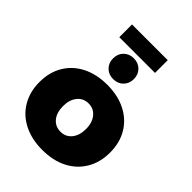

<svg xmlns="http://www.w3.org/2000/svg" viewBox="-260 -1036 1163 1163"><g transform="rotate(45 321.5 -454.0)"><path d="M624 -272Q624 -189 586.5 -125.5Q549 -62 481 -27.5Q413 7 322 7Q231 7 162.5 -27.5Q94 -62 56.5 -125.5Q19 -189 19 -272Q19 -356 56.5 -419Q94 -482 162.5 -516.5Q231 -551 322 -551Q413 -551 481 -516.5Q549 -482 586.5 -419Q624 -356 624 -272ZM223 -270Q223 -215 250 -182Q277 -149 322 -149Q366 -149 393 -182Q420 -215 420 -270Q420 -324 393 -357.5Q366 -391 322 -391Q277 -391 250 -357.5Q223 -324 223 -270ZM411 -689Q411 -650 386 -625Q361 -600 322 -600Q283 -600 258 -625Q233 -650 233 -689Q233 -728 258 -753Q283 -778 322 -778Q361 -778 386 -753Q411 -728 411 -689ZM169 -915H475V-806H169Z"/></g></svg>

Font: #9Slide03 Montserrat ExtraBold
Style: Regular
Weight: 800
Designer: Julieta Ulanovsky
Foundry: Julieta Ulanovsky
Version: Version 6.001